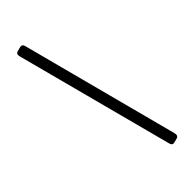

<svg xmlns="http://www.w3.org/2000/svg" viewBox="-291 -754 992 992"><g transform="rotate(-45 205.0 -257.5)"><path d="M71.8 -680.7Q65.9 -703.1 83 -707.5L106 -713.4Q124 -717.8 128.9 -699.7L356.4 165Q362.3 187.5 344.2 192.4L321.8 198.2Q304.7 202.6 299.8 184.1Z"/></g></svg>

Font: Istok
Style: Italic
Weight: 500
Italic angle: -13°
Designer: Andrey V. Panov
Foundry: Andrey V. Panov
Version: Version 1.0.3